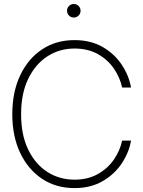

<svg xmlns="http://www.w3.org/2000/svg" viewBox="-20 -939 721 968"><path d="M355.5 9.3Q262.2 9.3 191.7 -37.8Q121.1 -85 81.5 -168.7Q42 -252.4 42 -363.3Q42 -474.6 81.5 -558.6Q121.1 -642.6 191.7 -689.7Q262.2 -736.8 355.5 -736.8Q437.5 -736.8 497.8 -701.9Q558.1 -667 594.2 -612.1Q630.4 -557.1 640.6 -497.6H595.7Q585 -548.3 554.2 -593.3Q523.4 -638.2 473.4 -666.3Q423.3 -694.3 355.5 -694.3Q279.8 -694.3 219 -655Q158.2 -615.7 122.3 -541.7Q86.4 -467.8 86.4 -363.3Q86.4 -258.3 122.3 -184.6Q158.2 -110.8 219 -72Q279.8 -33.2 355.5 -33.2Q422.9 -33.2 472.9 -61.3Q522.9 -89.4 554 -134.3Q585 -179.2 595.7 -230H640.6Q630.4 -170.4 594.2 -115.7Q558.1 -61 497.8 -25.9Q437.5 9.3 355.5 9.3ZM352.1 -850.6Q337.9 -850.6 327.9 -860.6Q317.9 -870.6 317.9 -884.8Q317.9 -898.9 327.9 -908.9Q337.9 -918.9 352.1 -918.9Q366.2 -918.9 376.2 -908.9Q386.2 -898.9 386.2 -884.8Q386.2 -870.6 376.2 -860.6Q366.2 -850.6 352.1 -850.6Z"/></svg>

Font: Inter Display ExtraLight
Style: Regular
Weight: 200
Designer: Rasmus Andersson
Foundry: rsms
Version: Version 4.000;git-a52131595